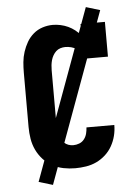

<svg xmlns="http://www.w3.org/2000/svg" viewBox="-60 -866 720 996"><g transform="rotate(-5 300.0 -368.0)"><path d="M298 8Q267 8 237 2Q207 -4 180 -18.5Q153 -33 132 -56Q111 -79 98 -106.5Q85 -134 80 -164.5Q75 -195 75 -226V-509Q75 -536 77.5 -563.5Q80 -591 88.5 -617Q97 -643 110.5 -666.5Q124 -690 145 -708Q166 -726 192.5 -734.5Q219 -743 246 -743Q266 -743 286.5 -738.5Q307 -734 325.5 -725.5Q344 -717 360.5 -704Q377 -691 390 -675V-735H517V-554H390Q390 -570 381.5 -583.5Q373 -597 360 -606Q347 -615 331.5 -619Q316 -623 301 -623Q288 -623 275 -619Q262 -615 252.5 -606Q243 -597 236.5 -585.5Q230 -574 226.5 -561.5Q223 -549 221.5 -535.5Q220 -522 220 -509V-226Q220 -213 221.5 -200Q223 -187 226.5 -174.5Q230 -162 236 -150.5Q242 -139 251 -130Q260 -121 272.5 -116.5Q285 -112 298 -112Q314 -112 329.5 -118Q345 -124 355 -137Q365 -150 369 -165.5Q373 -181 374 -198H519Q519 -169 512 -141.5Q505 -114 491 -89Q477 -64 455.5 -44.5Q434 -25 408.5 -13Q383 -1 354.5 3.5Q326 8 298 8ZM175 84 102 62 425 -820 498 -798Z"/></g></svg>

Font: Iosevka Etoile Heavy
Style: Regular
Weight: 900
Designer: Belleve Invis
Foundry: Belleve Invis
Version: Version 22.1.2; ttfautohint (v1.8.4)